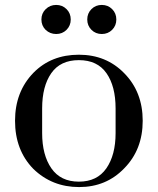

<svg xmlns="http://www.w3.org/2000/svg" viewBox="-20 -749 640 779"><path d="M449 -209V-309Q449 -399 412 -452Q375 -505 300 -505Q225 -505 188 -452Q151 -399 151 -309V-209Q151 -120 188.5 -66Q226 -12 300 -12Q374 -12 411.5 -66Q449 -120 449 -209ZM115 -64Q41 -140 41 -259Q41 -377 116 -454Q188 -527 300 -527Q411 -527 484 -452Q559 -376 559 -259Q559 -142 484 -66Q411 10 301 10Q191 10 115 -64ZM165 -628Q148 -645 148 -670Q148 -695 165.5 -712Q183 -729 208 -729Q233 -729 250 -712Q267 -695 267 -670Q267 -645 250 -628Q233 -611 208 -611Q183 -611 165 -628ZM351 -628Q334 -645 334 -670Q334 -695 351 -712Q368 -729 393 -729Q418 -729 435 -712Q452 -695 452 -670Q452 -645 435 -628Q418 -611 393 -611Q368 -611 351 -628Z"/></svg>

Font: Prata
Style: Regular
Weight: 400
Designer: Cyreal (www.cyreal.org)
Foundry: Cyreal (www.cyreal.org)
Version: Version 1.010